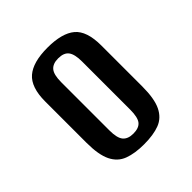

<svg xmlns="http://www.w3.org/2000/svg" viewBox="-104 -635 431 431"><g transform="rotate(-45 111.0 -419.5)"><path d="M111 -266Q82 -266 62 -273.5Q42 -281 32 -301.5Q22 -322 22 -360V-491Q22 -536 43.5 -554.5Q65 -573 111 -573Q157 -573 178.5 -555Q200 -537 200 -491V-361Q200 -322 190 -301.5Q180 -281 160.5 -273.5Q141 -266 111 -266ZM111 -300Q129 -300 136.5 -309.5Q144 -319 144 -343V-496Q144 -519 136.5 -529Q129 -539 111 -539Q94 -539 86 -529.5Q78 -520 78 -496V-343Q78 -319 86 -309.5Q94 -300 111 -300Z"/></g></svg>

Font: Alumni Sans SemiBold
Style: Regular
Weight: 600
Designer: Robert E. Leuschke
Foundry: Robert E. Leuschke
Version: Version 1.018